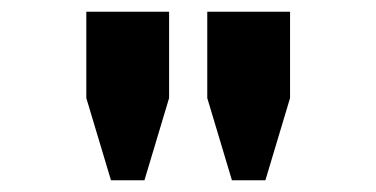

<svg xmlns="http://www.w3.org/2000/svg" viewBox="-20 -706 640 327"><path d="M169 -399 127 -539V-686H268V-539L226 -399ZM375 -399 333 -539V-686H474V-539L432 -399Z"/></svg>

Font: Chivo Mono ExtraBold
Style: Regular
Weight: 800
Monospace: yes
Designer: Hector Gatti
Foundry: Omnibus-Type
Version: Version 1.008